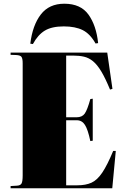

<svg xmlns="http://www.w3.org/2000/svg" viewBox="-20 -1013 668 1033"><path d="M37 0V-12L71 -14Q90 -15 96 -26Q102 -37 102 -70V-673Q102 -698 95.5 -707Q89 -716 66 -717L37 -718V-730H557L585 -535L572 -531Q547 -592 525 -628.5Q503 -665 480.5 -683.5Q458 -702 432 -708Q406 -714 373 -714H336V-382H392Q422 -382 436 -402Q450 -422 466 -480L479 -482V-256L466 -254Q453 -316 437 -341Q421 -366 393 -366H336V-16H396Q441 -16 472 -30Q503 -44 530 -84Q557 -124 589 -201H603L584 0ZM326 -993Q414 -993 456 -934.5Q498 -876 508 -781L494 -779Q465 -831 425 -851Q385 -871 323 -871Q259 -871 221.5 -848.5Q184 -826 157 -776L143 -778Q155 -877 199.5 -935Q244 -993 326 -993Z"/></svg>

Font: Display Black
Style: Regular
Weight: 900
Designer: Latin by Veronika Burian and Jose Scaglione. Greek by Irene Vlachou. Cyrillic by Vera Evstafieva.
Foundry: TypeTogether
Version: Version 3.002